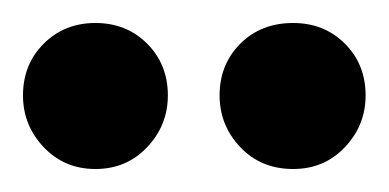

<svg xmlns="http://www.w3.org/2000/svg" viewBox="-30 -676 338 167"><path d="M225 -529Q197 -529 179 -548Q161 -567 161 -593Q161 -620 179 -638Q197 -656 225 -656Q252 -656 270 -638Q288 -620 288 -593Q288 -567 270 -548Q252 -529 225 -529ZM53 -529Q26 -529 8 -548Q-10 -567 -10 -593Q-10 -620 8 -638Q26 -656 53 -656Q80 -656 98 -638Q116 -620 116 -593Q116 -567 98 -548Q80 -529 53 -529Z"/></svg>

Font: Kreon SemiBold
Style: Regular
Weight: 600
Designer: Julia Petretta
Foundry: Julia Petretta and Eli Heuer
Version: Version 2.002